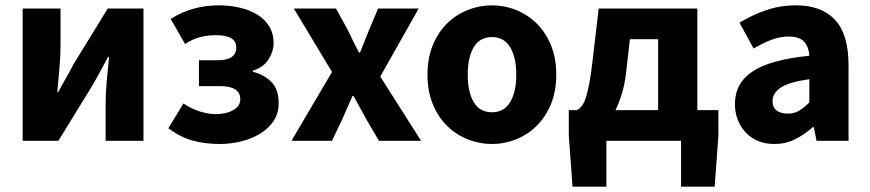

<svg xmlns="http://www.w3.org/2000/svg" viewBox="-20 -528 3261 720"><path d="M65 0V-496H207V-358Q207 -321 203 -274.5Q199 -228 195 -182H198Q210 -205 227 -234.5Q244 -264 255 -286L384 -496H518V0H376V-138Q376 -176 380 -222Q384 -268 389 -314H385Q373 -291 356.5 -261Q340 -231 328 -210L199 0Z M803 12Q752 12 705.5 0Q659 -12 611 -47L668 -140Q699 -119 731 -109.5Q763 -100 789 -100Q828 -100 854.5 -115Q881 -130 881 -156Q881 -205 805 -205H726V-302H796Q866 -302 866 -350Q866 -396 791 -396Q759 -396 731 -389Q703 -382 674 -363L620 -457Q661 -483 706 -495.5Q751 -508 801 -508Q841 -508 878 -499.5Q915 -491 943.5 -474Q972 -457 989 -430Q1006 -403 1006 -366Q1006 -336 987.5 -306Q969 -276 928 -263V-259Q973 -247 999 -219.5Q1025 -192 1025 -141Q1025 -103 1006 -74.5Q987 -46 956 -27Q925 -8 885 2Q845 12 803 12Z M1073 0 1225 -258 1082 -496H1240L1284 -416Q1294 -395 1304.5 -373.5Q1315 -352 1326 -331H1330Q1338 -352 1347 -373.5Q1356 -395 1364 -416L1398 -496H1550L1406 -241L1559 0H1401L1353 -82Q1341 -103 1329.5 -125Q1318 -147 1306 -168H1302Q1293 -147 1283 -125.5Q1273 -104 1264 -82L1225 0Z M1825 12Q1778 12 1734 -5.5Q1690 -23 1656.5 -56Q1623 -89 1603 -137.5Q1583 -186 1583 -248Q1583 -310 1603 -358.5Q1623 -407 1656.5 -440Q1690 -473 1734 -490.5Q1778 -508 1825 -508Q1872 -508 1915.5 -490.5Q1959 -473 1992.5 -440Q2026 -407 2046 -358.5Q2066 -310 2066 -248Q2066 -186 2046 -137.5Q2026 -89 1992.5 -56Q1959 -23 1915.5 -5.5Q1872 12 1825 12ZM1825 -107Q1870 -107 1893 -145Q1916 -183 1916 -248Q1916 -313 1893 -351Q1870 -389 1825 -389Q1779 -389 1756.5 -351Q1734 -313 1734 -248Q1734 -183 1756.5 -145Q1779 -107 1825 -107Z M2254 0V172H2127L2113 -19V-115H2144Q2153 -120 2161 -129.5Q2169 -139 2176 -159.5Q2183 -180 2189.5 -213Q2196 -246 2202 -299L2225 -496H2595V-115H2674V-19L2660 172H2534V0ZM2329 -266Q2324 -217 2313 -180Q2302 -143 2288 -115H2448V-381H2342Z M2884 12Q2850 12 2822.5 0.5Q2795 -11 2776 -31.5Q2757 -52 2746.5 -79Q2736 -106 2736 -138Q2736 -216 2802 -260Q2868 -304 3015 -319Q3013 -352 2995.5 -371.5Q2978 -391 2937 -391Q2905 -391 2873.5 -379Q2842 -367 2806 -346L2753 -443Q2801 -472 2853.5 -490Q2906 -508 2965 -508Q3061 -508 3111.5 -453.5Q3162 -399 3162 -284V0H3042L3032 -51H3028Q2996 -23 2961 -5.5Q2926 12 2884 12ZM2934 -102Q2959 -102 2977 -113Q2995 -124 3015 -144V-231Q2937 -220 2907 -199Q2877 -178 2877 -149Q2877 -125 2892.5 -113.5Q2908 -102 2934 -102Z"/></svg>

Font: Font
Style: ¶
Weight: 700
Designer: Paul D. Hunt
Foundry: Adobe Systems Incorporated
Version: Version 3.000